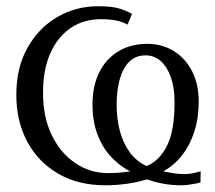

<svg xmlns="http://www.w3.org/2000/svg" viewBox="-20 -568 673 600"><path d="M309 11Q224.5 11 162 -25.2Q99.5 -61.5 65.2 -125.2Q31 -189 31 -271.5Q31 -356.5 66 -418.8Q101 -481 159 -514.8Q217 -548.5 286.5 -548.5Q332 -548.5 355.8 -540.5Q379.5 -532.5 392.5 -524.5L378.5 -491Q365 -499 345.2 -503.5Q325.5 -508 294.5 -508Q242.5 -508 202 -481.2Q161.5 -454.5 138 -403.2Q114.5 -352 114.5 -278Q114.5 -201.5 142 -145.2Q169.5 -89 215.8 -58Q262 -27 318.5 -27Q333.5 -27 345.5 -27.8Q357.5 -28.5 367.5 -29.8Q377.5 -31 386.5 -32.5Q351 -51 324.5 -80.8Q298 -110.5 283.5 -150.8Q269 -191 269 -240Q269 -300 290.5 -342.5Q312 -385 350.5 -408Q389 -431 440 -431Q486.5 -431 523 -408.5Q559.5 -386 580.2 -345.5Q601 -305 601 -250Q601 -199 587.2 -156.5Q573.5 -114 548.5 -82.2Q523.5 -50.5 490 -32.5Q503 -30 520 -27Q537 -24 556 -24Q571 -24 583.8 -26.8Q596.5 -29.5 607 -33L606.5 2Q599 4.5 589 6.2Q579 8 568 9.5Q557 11 546.5 11Q517 11 491 6.2Q465 1.5 439 -7.5Q412.5 1 378.5 6Q344.5 11 309 11ZM438 -49Q478.5 -65.5 502 -112.8Q525.5 -160 525.5 -247.5Q525.5 -294 513.8 -327Q502 -360 481.8 -377.5Q461.5 -395 435 -395Q403.5 -395 383.5 -374.8Q363.5 -354.5 354 -319.5Q344.5 -284.5 344.5 -240.5Q344.5 -197 354.5 -159Q364.5 -121 385.2 -92.5Q406 -64 438 -49Z"/></svg>

Font: Merriweather 72pt Light
Style: Regular
Weight: 300
Version: Version 2.100